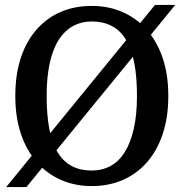

<svg xmlns="http://www.w3.org/2000/svg" viewBox="-20 -744 743 778"><path d="M352 -657Q310 -657 276 -638.5Q242 -620 218 -582.5Q194 -545 181.5 -488Q169 -431 169 -355Q169 -276 180.5 -218.5Q192 -161 215 -124.5Q238 -88 272 -70.5Q306 -53 351 -53Q394 -53 428 -71.5Q462 -90 485.5 -127.5Q509 -165 522 -222Q535 -279 535 -355Q535 -435 523.5 -492Q512 -549 489 -585.5Q466 -622 431.5 -639.5Q397 -657 352 -657ZM352 10Q284 10 227 -15Q170 -40 128.5 -87.5Q87 -135 64.5 -202.5Q42 -270 42 -355Q42 -441 64 -508.5Q86 -576 127.5 -623.5Q169 -671 225.5 -695.5Q282 -720 352 -720Q420 -720 477 -695Q534 -670 575.5 -622.5Q617 -575 639.5 -508Q662 -441 662 -355Q662 -269 639.5 -201.5Q617 -134 576 -87Q535 -40 478 -15Q421 10 352 10ZM5 14 608 -724H690L87 14Z"/></svg>

Font: Roboto Serif 28pt Condensed Medium
Style: Regular
Weight: 500
Width: 3
Designer: Greg Gazdowicz
Foundry: Commercial Type
Version: Version 1.008